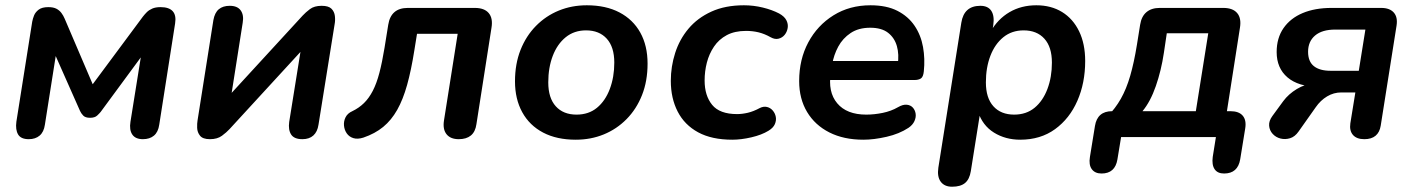

<svg xmlns="http://www.w3.org/2000/svg" viewBox="-20 -519 5351 727"><path d="M89 8Q59 8 48.5 -10Q38 -28 42 -58L102 -437Q104 -448 109 -460.5Q114 -473 126.5 -482.5Q139 -492 163 -492Q182 -492 193.5 -486Q205 -480 212.5 -470Q220 -460 225 -448L331 -200L521 -456Q528 -465 536 -473Q544 -481 556.5 -486.5Q569 -492 588 -492Q620 -492 634 -476.5Q648 -461 643 -430L583 -47Q579 -19 563 -5.5Q547 8 521 8Q493 8 481 -9.5Q469 -27 474 -58L520 -345H545L361 -95Q357 -90 348 -81.5Q339 -73 321 -73Q303 -73 295 -81.5Q287 -90 283 -99L174 -345H197L150 -47Q146 -19 130 -5.5Q114 8 89 8Z M775 8Q748 8 737.5 -5Q727 -18 726.5 -35Q726 -52 728 -63L788 -443Q793 -471 808.5 -484Q824 -497 850 -497Q879 -497 891.5 -479.5Q904 -462 899 -433L851 -128H821L1126 -460Q1137 -472 1153.5 -484.5Q1170 -497 1198 -497Q1224 -497 1235 -486Q1246 -475 1248 -458.5Q1250 -442 1247 -427L1186 -47Q1182 -20 1166.5 -6Q1151 8 1125 8Q1094 8 1082.5 -9.5Q1071 -27 1075 -57L1124 -362H1154L849 -30Q838 -18 820.5 -5Q803 8 775 8Z M1717 8Q1686 8 1671 -10.5Q1656 -29 1661 -62L1713 -391H1559L1549 -329Q1537 -253 1521.5 -197.5Q1506 -142 1484 -103Q1462 -64 1431 -38.5Q1400 -13 1356 2Q1334 9 1318 4Q1302 -1 1293 -14Q1284 -27 1282.5 -43.5Q1281 -60 1288.5 -75Q1296 -90 1314 -98Q1339 -110 1358 -128.5Q1377 -147 1391.5 -175Q1406 -203 1416.5 -243Q1427 -283 1436 -338L1450 -425Q1455 -457 1473.5 -473Q1492 -489 1524 -489H1778Q1814 -489 1830.5 -469.5Q1847 -450 1841 -414L1784 -49Q1780 -20 1763 -6Q1746 8 1717 8Z M2160 10Q2088 10 2036.5 -17Q1985 -44 1957.5 -94Q1930 -144 1930 -211Q1930 -277 1951 -330Q1972 -383 2009.5 -421Q2047 -459 2096 -479Q2145 -499 2202 -499Q2274 -499 2325.5 -472Q2377 -445 2404.5 -395.5Q2432 -346 2432 -278Q2432 -212 2411 -159Q2390 -106 2352.5 -68Q2315 -30 2266 -10Q2217 10 2160 10ZM2163 -85Q2209 -85 2240.5 -111Q2272 -137 2289 -182Q2306 -227 2306 -282Q2306 -341 2277.5 -372.5Q2249 -404 2199 -404Q2154 -404 2122 -378Q2090 -352 2073 -307.5Q2056 -263 2056 -207Q2056 -148 2084.5 -116.5Q2113 -85 2163 -85Z M2753 10Q2675 10 2623.5 -18Q2572 -46 2546 -96.5Q2520 -147 2520 -213Q2520 -267 2536.5 -318.5Q2553 -370 2587 -410.5Q2621 -451 2673.5 -475Q2726 -499 2797 -499Q2833 -499 2868 -490.5Q2903 -482 2930 -468Q2950 -457 2957.5 -442.5Q2965 -428 2962.5 -413Q2960 -398 2951 -387Q2942 -376 2928 -372.5Q2914 -369 2898 -378Q2875 -391 2852.5 -396.5Q2830 -402 2805 -402Q2762 -402 2732 -386Q2702 -370 2683.5 -342.5Q2665 -315 2656.5 -282Q2648 -249 2648 -214Q2648 -157 2676.5 -122Q2705 -87 2771 -87Q2790 -87 2811.5 -92Q2833 -97 2857 -110Q2871 -117 2884 -114Q2897 -111 2906 -100.5Q2915 -90 2917.5 -76.5Q2920 -63 2914 -49Q2908 -35 2890 -24Q2864 -8 2825 1Q2786 10 2753 10Z M3249 10Q3175 10 3120.5 -17.5Q3066 -45 3036 -95Q3006 -145 3006 -212Q3006 -294 3040.5 -358.5Q3075 -423 3136 -461Q3197 -499 3276 -499Q3337 -499 3378 -478Q3419 -457 3443 -421.5Q3467 -386 3475 -341Q3483 -296 3478 -249Q3476 -228 3467 -222Q3458 -216 3442 -216H3106L3116 -288H3396L3379 -273Q3385 -313 3376 -344.5Q3367 -376 3342.5 -395Q3318 -414 3275 -414Q3231 -414 3201 -394Q3171 -374 3154 -342.5Q3137 -311 3131 -275L3126 -244Q3114 -171 3150 -128Q3186 -85 3260 -85Q3290 -85 3322 -91.5Q3354 -98 3380 -113Q3399 -124 3413.5 -122.5Q3428 -121 3436.5 -111.5Q3445 -102 3447 -88.5Q3449 -75 3442.5 -60.5Q3436 -46 3420 -35Q3385 -12 3337 -1Q3289 10 3249 10Z M3585 188Q3556 188 3542 169Q3528 150 3533 116L3620 -433Q3625 -465 3643 -481Q3661 -497 3692 -497Q3721 -497 3733.5 -478Q3746 -459 3741 -424L3732 -368L3730 -398Q3758 -447 3802.5 -473Q3847 -499 3904 -499Q3960 -499 4001.5 -473.5Q4043 -448 4066 -400.5Q4089 -353 4089 -288Q4089 -205 4059.5 -137.5Q4030 -70 3975 -30Q3920 10 3843 10Q3787 10 3743.5 -17Q3700 -44 3683 -97H3692L3656 129Q3651 160 3634 174Q3617 188 3585 188ZM3820 -85Q3866 -85 3897.5 -111Q3929 -137 3946 -182Q3963 -227 3963 -282Q3963 -341 3934.5 -372.5Q3906 -404 3856 -404Q3811 -404 3779 -378Q3747 -352 3730 -307.5Q3713 -263 3713 -207Q3713 -148 3741.5 -116.5Q3770 -85 3820 -85Z M4151 138Q4126 138 4114 121.5Q4102 105 4107 75L4126 -42Q4135 -98 4191 -98H4223L4174 -79Q4203 -108 4224 -145Q4245 -182 4259.5 -232Q4274 -282 4285 -350L4297 -425Q4302 -457 4321 -473Q4340 -489 4371 -489H4612Q4648 -489 4664.5 -469.5Q4681 -450 4675 -414L4621 -68L4596 -98H4639Q4671 -98 4685.5 -81Q4700 -64 4695 -33L4676 84Q4667 138 4615 138Q4590 138 4579 121.5Q4568 105 4572 75L4584 0H4225L4211 85Q4202 138 4151 138ZM4306 -98H4508L4555 -393H4398L4387 -319Q4377 -252 4356.5 -193Q4336 -134 4306 -98Z M5146 8Q5117 8 5103 -8Q5089 -24 5093 -52L5112 -169H5059Q5030 -169 5005 -154Q4980 -139 4962 -113L4897 -21Q4883 -1 4864.5 4.5Q4846 10 4828.5 5.5Q4811 1 4799 -12Q4787 -25 4785.5 -43Q4784 -61 4798 -80L4839 -136Q4859 -163 4890.5 -182Q4922 -201 4950 -201H4973L4972 -190Q4896 -191 4855 -226Q4814 -261 4814 -322Q4814 -375 4840 -412.5Q4866 -450 4912.5 -469.5Q4959 -489 5022 -489H5210Q5242 -489 5257.5 -471.5Q5273 -454 5268 -422L5208 -43Q5204 -18 5188.5 -5Q5173 8 5146 8ZM5018 -251H5125L5150 -407H5036Q4986 -407 4959.5 -384.5Q4933 -362 4933 -323Q4933 -286 4955 -268.5Q4977 -251 5018 -251Z"/></svg>

Font: Nunito ExtraLight
Style: Italic
Weight: 200
Italic angle: -9°
Designer: Vernon Adams
Foundry: Vernon Adams
Version: Version 3.602